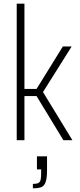

<svg xmlns="http://www.w3.org/2000/svg" viewBox="-20 -763 438 1045"><path d="M71 0V-743H113V-279H179L322 -510H370L214 -262L374 0H325L179 -240H113V0ZM159 262V238Q180 238 189.5 232.5Q199 227 201.5 213.5Q204 200 204 176V159H181V88H236V164Q236 194 232.5 212.5Q229 231 221 242.5Q213 254 198 258Q183 262 159 262Z"/></svg>

Font: Saira Condensed ExtraLight
Style: Regular
Weight: 250
Width: 3
Designer: Hector Gatti with collaboration of the Omnibus-Type team
Foundry: Omnibus-Type
Version: Version 1.101